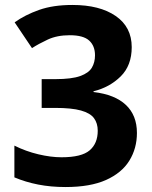

<svg xmlns="http://www.w3.org/2000/svg" viewBox="-20 -744 612 774"><path d="M511 -554Q511 -480 466.5 -436Q422 -392 357 -376V-373Q443 -363 487.5 -321Q532 -279 532 -208Q532 -146 501.5 -96.5Q471 -47 407.5 -18.5Q344 10 244 10Q185 10 134 0Q83 -10 38 -29V-157Q84 -134 134.5 -122Q185 -110 228 -110Q309 -110 341.5 -138Q374 -166 374 -217Q374 -247 359 -267.5Q344 -288 306.5 -298.5Q269 -309 202 -309H148V-425H203Q269 -425 303.5 -437.5Q338 -450 350.5 -471.5Q363 -493 363 -521Q363 -559 339.5 -580.5Q316 -602 261 -602Q210 -602 172.5 -584.5Q135 -567 109 -550L39 -654Q81 -684 137.5 -704Q194 -724 272 -724Q382 -724 446.5 -679.5Q511 -635 511 -554Z"/></svg>

Font: Noto Sans Adlam Unjoined
Style: Regular
Weight: 400
Designer: Mark Jamra, Neil Patel
Foundry: JamraPatel LLC
Version: Version 3.001